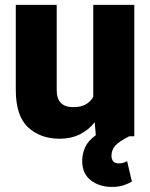

<svg xmlns="http://www.w3.org/2000/svg" viewBox="-20 -548 604 772"><path d="M510.3 182.1Q498 189.5 478.5 196.5Q459 203.6 429.2 203.6Q379.9 203.6 345.2 177Q310.5 150.4 310.5 99.1Q310.5 71.3 322 44.9Q333.5 18.6 365.2 -4.4L360.8 -56.6Q336.4 -25.4 301 -7.8Q265.6 9.8 220.2 9.8Q142.1 9.8 92.8 -36.1Q43.5 -82 43.5 -186.5V-528.3H208V-185.5Q208 -117.2 274.4 -117.2Q305.2 -117.2 324.7 -128.2Q344.2 -139.2 355 -158.7V-528.3H520V0H499.5Q460.4 19.5 444.3 36.9Q428.2 54.2 428.2 78.6Q428.2 91.3 434.8 100.1Q441.4 108.9 457.5 108.9Q470.2 108.9 477.5 106Q484.9 103 491.2 100.1Z"/></svg>

Font: Vazirmatn RD Black
Style: Regular
Weight: 900
Designer: Saber Rastikerdar
Foundry: Saber Rastikerdar
Version: Version 32.102